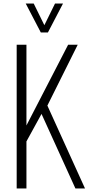

<svg xmlns="http://www.w3.org/2000/svg" viewBox="-20 -1062 500 1082"><path d="M74 0V-810H129V-355L364 -810H418L247 -467L459 0H405L214 -420L129 -265V0ZM210 -879 125 -1042H170L230 -920L290 -1042H335L250 -879Z"/></svg>

Font: Oswald ExtraLight
Style: Regular
Weight: 250
Designer: Vernon Adams
Foundry: Vernon Adams
Version: Version 4.100; ttfautohint (v1.8.1.43-b0c9)